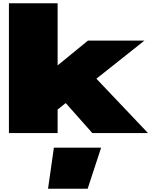

<svg xmlns="http://www.w3.org/2000/svg" viewBox="-20 -820 944 1183"><path d="M35 -800V0H335V-145L385 -185L549 0H892L574 -335L870 -570H522L335 -417V-800ZM312 90 276 343H520L603 90Z"/></svg>

Font: Mattone Black
Style: Regular
Weight: 900
Width: 6
Designer: Nunzio Mazzaferro
Foundry: Collletttivo
Version: Version 2.000;Glyphs 3.2 (3217)